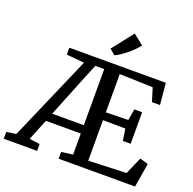

<svg xmlns="http://www.w3.org/2000/svg" viewBox="-200 -1155 1328 1321"><g transform="rotate(20 463.5 -494.0)"><path d="M-35.5 0V-50L35 -60.5L304.5 -680.5L174.5 -692.5V-743H881L895.5 -585.5H836.5L806.5 -683.5L562.5 -691V-411L726 -414.5L740 -497H797V-266H740L726.5 -352L562.5 -354V-57L839 -67.5L894.5 -193.5L955 -175L926 0H366.5V-50L450.5 -60.5V-215H195L132.5 -60.5L209 -50V0ZM219 -276H450.5V-686.5H385L331 -554.5ZM483 -800 443 -834 564 -988.5 640 -928.5Q626.5 -910.5 607.2 -891.2Q588 -872 566.2 -854.2Q544.5 -836.5 523.2 -822.2Q502 -808 484 -800Z"/></g></svg>

Font: Merriweather Medium
Style: Regular
Weight: 500
Version: Version 2.100